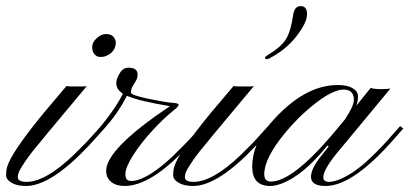

<svg xmlns="http://www.w3.org/2000/svg" viewBox="-111 -617 1360 638"><path d="M-22.9 -12.7Q40.5 -12.7 133.8 -102.1L177.7 -146Q197.3 -167 210 -181.6Q222.7 -196.3 225.1 -198.7L234.9 -189.9Q230.5 -184.6 216.8 -168.9Q203.1 -153.3 183.1 -131.8Q57.6 1 -24.4 1Q-54.7 1 -72.8 -9.8Q-90.8 -20.5 -90.8 -35.2Q-90.8 -49.3 -87.9 -60.5Q-75.2 -108.4 34.7 -242.2L109.9 -331.1Q115.7 -329.6 133.8 -329.6H156.7Q169.4 -329.6 177.2 -330.6Q15.6 -137.7 -4.9 -111.3Q-25.4 -85 -38.1 -64Q-51.8 -43.9 -51.8 -28.3Q-51.8 -12.7 -22.9 -12.7ZM222.7 -427.7Q210.9 -427.7 203.1 -436.5Q195.3 -445.3 195.3 -460.4Q195.3 -476.1 210 -489.7Q224.6 -503.9 241.2 -503.9Q257.8 -503.9 265.6 -495.1Q273.4 -486.3 273.9 -475.1Q273.4 -464.4 269.5 -456.1Q265.6 -447.8 258.8 -441.4Q252 -435.5 242.7 -431.6Q233.9 -427.7 222.7 -427.7Z M297.4 -305.7Q257.8 -331.1 289.6 -377.9Q298.8 -391.6 315.4 -392.1Q346.2 -392.1 346.2 -369.6Q346.2 -358.4 341.8 -350.6L333 -335.4Q324.2 -324.2 324.2 -309.6Q324.2 -300.8 382.8 -288.6Q441.4 -276.4 461.9 -275.4Q482.4 -274.4 482.4 -268.6Q481.9 -262.7 466.3 -250.5Q431.6 -222.7 394 -181.6Q356.4 -140.6 331.1 -100.6Q305.7 -60.5 305.7 -38.1Q305.2 -15.6 324.7 -15.6Q375 -15.6 462.4 -97.2L504.9 -139.6Q524.4 -159.7 538.6 -175.8L558.6 -198.2L568.4 -189.9Q559.1 -181.6 543.5 -164.1L508.3 -125Q389.2 1 303.2 1Q274.9 1 258.3 -12.7Q241.7 -26.4 241.7 -49.3Q241.7 -122.1 453.6 -264.2Q350.1 -281.2 310.5 -298.8Q278.3 -232.4 211.4 -163.6Q195.8 -147.5 191.9 -146Q188 -144.5 187.5 -143.6Q186.5 -142.6 186 -146.5Q185.1 -151.9 188 -155.3Q268.1 -245.6 297.4 -305.7Z M532.2 -12.7Q595.7 -12.7 689 -102.1L732.9 -146Q752.4 -167 765.1 -181.6Q777.8 -196.3 780.3 -198.7L790 -189.9Q785.6 -184.6 772 -168.9Q758.3 -153.3 738.3 -131.8Q612.8 1 530.8 1Q500.5 1 482.4 -9.8Q464.4 -20.5 464.4 -35.2Q464.4 -49.3 467.3 -60.5Q480 -108.4 589.8 -242.2L665 -331.1Q670.9 -329.6 689 -329.6H711.9Q724.6 -329.6 732.4 -330.6Q570.8 -137.7 550.3 -111.3Q529.8 -85 517.1 -64Q503.4 -43.9 503.4 -28.3Q503.4 -12.7 532.2 -12.7ZM909.2 -569.3Q909.2 -542 874.5 -497.1Q839.8 -452.1 784.7 -423.3Q779.3 -420.4 774.4 -420.4Q769.5 -420.4 769.5 -424.3Q769.5 -427.7 772.5 -429.7Q775.4 -431.6 781.7 -436Q823.2 -460.9 839.4 -487.3Q855.5 -513.7 862.8 -565.4Q866.7 -596.7 888.2 -596.7Q909.7 -596.7 909.2 -569.3Z M767.1 -38.1Q767.1 -13.7 789.1 -13.7Q860.4 -13.7 994.6 -171.4L1035.6 -220.7Q1064.9 -265.1 1064.9 -285.2Q1064.9 -319.3 1030.8 -319.3Q984.4 -319.3 897.5 -240.2Q867.7 -212.9 835.9 -174.8Q767.1 -91.3 767.1 -38.1ZM971.2 1Q922.4 1 922.4 -29.3Q922.4 -54.2 950.7 -91.8L981.4 -130.9L976.6 -132.8Q894.5 -31.7 821.8 -5.9Q801.8 1 787.1 1Q727.1 1 727.1 -63Q727.1 -138.2 787.1 -206.5Q897 -334.5 1011.7 -334.5Q1043.5 -334.5 1061 -323.7Q1078.6 -313.5 1078.6 -296.9Q1078.6 -280.3 1072.8 -265.6L1120.6 -324.7Q1133.8 -320.8 1153.8 -320.8Q1173.8 -320.8 1186.5 -322.8L1022 -124.5Q963.4 -56.2 963.4 -28.3Q963.4 -12.7 981.9 -12.7Q1000 -12.7 1024.4 -23.9Q1069.8 -44.9 1116.2 -88.9Q1162.6 -132.8 1195.3 -171.9L1218.8 -198.2L1229 -189.9L1204.1 -161.6Q1063.5 1 971.2 1Z"/></svg>

Font: PinyonScript
Style: Regular
Weight: 400
Designer: Nicole Fally
Foundry: Nicole Fally
Version: Version 1.005